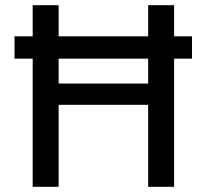

<svg xmlns="http://www.w3.org/2000/svg" viewBox="-20 -720 796 740"><path d="M36 -494V-580H720V-494ZM551 0V-700H651V0ZM106 0V-700H206V0ZM189 -316V-398H572V-316Z"/></svg>

Font: DM Sans 24pt Medium
Style: Regular
Weight: 500
Designer: Colophon Foundry, Jonny Pinhorn
Foundry: Colophon Foundry
Version: Version 4.004;gftools[0.9.30]